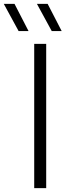

<svg xmlns="http://www.w3.org/2000/svg" viewBox="-80 -965 353 985"><path d="M95.5 0V-740H157V0ZM15.5 -805.5 -60.5 -945H-5.5L66.5 -805.5ZM185.5 -805.5 109.5 -945H164.5L236.5 -805.5Z"/></svg>

Font: Encode Sans Semi Expanded Light
Style: Regular
Weight: 300
Width: 6
Designer: Multiple Designers
Foundry: Impallari Type
Version: Version 2.000